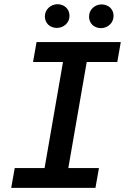

<svg xmlns="http://www.w3.org/2000/svg" viewBox="-20 -916 627 936"><path d="M158.2 -710.9H568.8L551.8 -613.8H402.8L313 -96.7H462.4L445.3 0H34.7L51.8 -96.7H197.3L287.1 -613.8H141.1ZM198.7 -835.9Q199.2 -861.3 216.6 -877.9Q233.9 -894.5 259.3 -895.5Q271.5 -895.5 282.5 -891.6Q293.5 -887.7 301.5 -880.1Q309.6 -872.6 314.2 -862.1Q318.8 -851.6 318.8 -838.9Q318.8 -826.2 314 -815.4Q309.1 -804.7 300.8 -796.9Q292.5 -789.1 281.5 -784.7Q270.5 -780.3 258.3 -779.8Q246.1 -779.8 235.1 -783.7Q224.1 -787.6 216.1 -794.9Q208 -802.2 203.4 -812.7Q198.7 -823.2 198.7 -835.9ZM414.1 -835.4Q414.6 -860.8 431.9 -877.2Q449.2 -893.6 474.1 -894.5Q486.3 -894.5 497.3 -890.6Q508.3 -886.7 516.4 -879.4Q524.4 -872.1 529.1 -861.6Q533.7 -851.1 533.7 -838.4Q533.2 -813 515.9 -796.4Q498.5 -779.8 473.1 -778.8Q460.9 -778.8 450 -782.7Q439 -786.6 430.9 -794.2Q422.9 -801.8 418.5 -812.3Q414.1 -822.8 414.1 -835.4Z"/></svg>

Font: TypoPRO Roboto Mono
Style: Italic
Weight: 500
Designer: Google
Version: Version 2.000986; 2015; ttfautohint (v1.3)